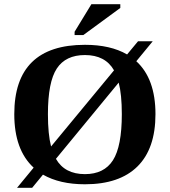

<svg xmlns="http://www.w3.org/2000/svg" viewBox="-20 -878 818 925"><path d="M142.1 -70.3Q48.8 -155.8 48.8 -328.1Q48.8 -662.1 389.2 -662.1Q512.2 -662.1 592.3 -615.7L645 -679.2H715.8L636.7 -583Q729 -498.5 729 -328.1Q729 -161.6 642.1 -75.9Q555.2 9.8 389.2 9.8Q268.1 9.8 187 -36.6L134.8 26.9H62ZM210.9 -328.1Q210.9 -231 226.1 -172.4L529.3 -539.1Q487.3 -612.8 389.2 -612.8Q296.4 -612.8 253.7 -547.9Q210.9 -482.9 210.9 -328.1ZM566.9 -328.1Q566.9 -422.9 551.8 -480L249.5 -112.8Q291.5 -39.1 389.2 -39.1Q481.4 -39.1 524.2 -106Q566.9 -172.9 566.9 -328.1ZM339.4 -709V-725.1L420.4 -857.9H559.6V-839.8L381.3 -709Z"/></svg>

Font: Tinos
Style: Bold
Weight: 700
Designer: Steve Matteson
Foundry: Monotype Imaging Inc.
Version: Version 1.23